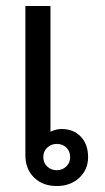

<svg xmlns="http://www.w3.org/2000/svg" viewBox="-20 -613 350 643"><path d="M65 -93V-593H149V-172Q169 -181 186 -181Q226 -181 250.5 -155.5Q275 -130 275 -87Q275 -45 245.5 -17.5Q216 10 170 10Q123 10 94 -18.5Q65 -47 65 -93ZM215 -87Q215 -106 202.5 -118.5Q190 -131 170 -131Q151 -131 138 -118.5Q125 -106 125 -87Q125 -68 138 -55.5Q151 -43 170 -43Q189 -43 202 -55.5Q215 -68 215 -87Z"/></svg>

Font: Niramit
Style: Regular
Weight: 400
Version: Version 1.000; ttfautohint (v1.6)